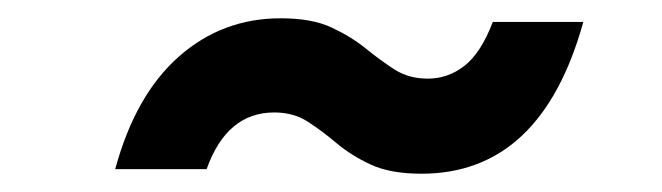

<svg xmlns="http://www.w3.org/2000/svg" viewBox="-20 -469 724 210"><path d="M441 -279Q407 -279 385.5 -289Q364 -299 348 -312.5Q332 -326 316.5 -336Q301 -346 280 -346Q228 -346 206 -284H106Q128 -365 175.5 -407Q223 -449 287 -449Q321 -449 342.5 -439Q364 -429 380 -416Q396 -403 411.5 -393Q427 -383 448 -383Q470 -383 488 -397Q506 -411 519 -445H618Q572 -279 441 -279Z"/></svg>

Font: Plus Jakarta Display Medium
Style: Italic
Weight: 500
Italic angle: -12°
Designer: Gumpita Rahayu
Foundry: Tokotype Studio
Version: Version 1.000